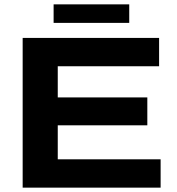

<svg xmlns="http://www.w3.org/2000/svg" viewBox="-20 -861 814 881"><path d="M84 0V-687H710V-557H245V-414H656V-286H245V-130H717V0ZM226 -756V-841H573V-756Z"/></svg>

Font: Archivo SemiExpanded
Style: Bold
Weight: 700
Width: 6
Designer: Hector Gatti
Foundry: Omnibus-Type
Version: Version 2.001